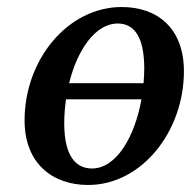

<svg xmlns="http://www.w3.org/2000/svg" viewBox="-20 -513 550 547"><path d="M231 14C384 14 504 -139 504 -310C504 -432 429 -493 327 -493C173 -493 50 -343 50 -170C50 -47 130 14 231 14ZM315 -446C360 -446 391 -412 391 -317C391 -303 390 -290 389 -276H177C200 -371 252 -446 315 -446ZM242 -33C197 -33 163 -67 163 -162C163 -185 165 -208 168 -230H383C364 -124 312 -33 242 -33Z"/></svg>

Font: Source Serif Pro Semibold
Style: Italic
Weight: 600
Italic angle: -12°
Designer: Frank Grießhammer
Foundry: Adobe Systems Incorporated
Version: Version 3.001;hotconv 1.0.111;makeotfexe 2.5.65597